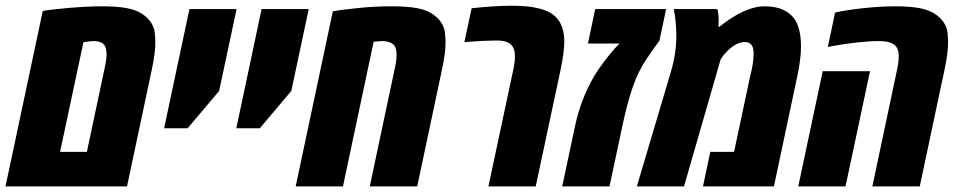

<svg xmlns="http://www.w3.org/2000/svg" viewBox="-43 -662 3397 682"><path d="M508.8 -511.2Q508.8 -473.6 496.6 -416.5L408.2 0H-23.4L108.9 -623Q133.8 -627.9 200.7 -633.8Q267.6 -639.6 319.8 -639.6Q372.1 -639.6 405.5 -633.5Q439 -627.4 460.2 -613.8Q481.4 -600.1 493.2 -582.5Q504.9 -564.9 506.8 -544.9Q508.8 -524.9 508.8 -511.2ZM328.1 -417Q335.4 -449.7 335.4 -467.8Q335.4 -485.8 331.5 -495.1Q322.8 -516.1 287.6 -516.1Q280.8 -516.1 253.4 -512.2L170.4 -122.6H265.6Z M735.4 -338.9 623.5 -206.5H540L629.9 -629.9H797.4Z M991.7 -338.9 879.9 -206.5H796.4L886.2 -629.9H1053.7Z M1539.6 -511.2Q1539.6 -473.6 1527.3 -416.5L1439 0H1270.5L1358.9 -417Q1365.7 -447.8 1365.7 -466.6Q1365.7 -485.4 1360.8 -495.1Q1350.6 -516.1 1311.5 -516.1Q1308.6 -516.1 1284.2 -513.7L1175.3 0H1007.3L1139.2 -621.6Q1168 -627.4 1229 -633.5Q1290 -639.6 1346.4 -639.6Q1402.8 -639.6 1436.3 -633.5Q1469.7 -627.4 1491 -613.8Q1512.2 -600.1 1523.9 -582.5Q1535.6 -564.9 1537.6 -544.9Q1539.6 -524.9 1539.6 -511.2Z M1632.3 -632.8Q1718.8 -641.6 1768.6 -641.6Q1818.4 -641.6 1848.4 -636.7Q1878.4 -631.8 1899.4 -622.8Q1920.4 -613.8 1933.6 -599.1Q1961.4 -568.8 1961.4 -514.2Q1961.4 -479 1949.2 -418.5L1859.9 0H1691.9L1781.2 -418.9Q1786.1 -442.4 1786.1 -461.9Q1786.1 -481.4 1779.3 -494.1Q1766.1 -518.1 1723.1 -518.1Q1677.7 -518.1 1624 -513.7L1606.4 -512.2Z M2323.2 -629.9 2299.3 -517.1Q2285.6 -500 2254.2 -453.6Q2222.7 -407.2 2203.4 -349.6Q2184.1 -292 2167.5 -213.9L2122.1 0H1954.1L1999.5 -213.9Q2011.7 -272 2033.9 -324.2Q2056.2 -376.5 2081.5 -413.6Q2126 -477.1 2157.7 -507.3H2045.4L2071.3 -629.9Z M2359.4 -536.1Q2359.4 -579.6 2350.6 -629.9H2504.9Q2509.8 -611.3 2509.8 -592.8Q2509.8 -574.2 2509.3 -566.4H2511.7Q2603 -639.6 2672.9 -639.6Q2712.4 -639.6 2739.3 -627Q2766.1 -614.3 2780.3 -592.8Q2802.2 -559.1 2802.2 -496.6Q2802.2 -452.6 2788.6 -389.2L2706.1 0H2454.1L2480 -122.6H2564.5L2621.1 -389.2Q2633.8 -436.5 2633.8 -470.2Q2633.8 -473.6 2633.8 -477.1Q2632.3 -512.7 2602.5 -512.7Q2569.8 -512.7 2533.7 -473.6Q2525.9 -464.8 2517.1 -452.1L2386.7 0H2219.2L2339.8 -406.2Q2359.4 -470.7 2359.4 -536.1Z M3324.7 -511.2Q3324.7 -473.6 3312.5 -416.5L3224.1 0H3055.7L3144 -417Q3149.4 -442.4 3149.4 -462.6Q3149.4 -482.9 3141.6 -494.6Q3127 -516.1 3079.1 -516.1Q3045.9 -516.1 3000.5 -511Q2955.1 -505.9 2926.3 -500.5L2897.5 -495.1L2923.3 -617.2Q2956.5 -625.5 3020 -632.6Q3083.5 -639.6 3135.7 -639.6Q3188 -639.6 3221.4 -633.5Q3254.9 -627.4 3276.1 -613.8Q3297.4 -600.1 3309.1 -582.5Q3320.8 -564.9 3322.8 -544.9Q3324.7 -524.9 3324.7 -511.2ZM2960.4 0H2792.5L2879.4 -409.2H3047.4Z"/></svg>

Font: Open Sans Hebrew Condensed Extra Bold
Style: Italic
Weight: 800
Width: 3
Italic angle: -12°
Foundry: Ascender Corporation, Yanek Iontef
Version: Version 2.001;PS 002.001;hotconv 1.0.70;makeotf.lib2.5.58329